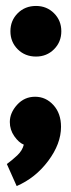

<svg xmlns="http://www.w3.org/2000/svg" viewBox="-20 -495 238 645"><path d="M186 -390Q186 -354 161.5 -329.5Q137 -305 101 -305Q64 -305 39.5 -329.5Q15 -354 15 -390Q15 -426 39.5 -450.5Q64 -475 101 -475Q137 -475 161.5 -450.5Q186 -426 186 -390ZM185 -69Q185 -12 142 45.5Q99 103 36 130L3 56Q21 43 38 27Q55 11 60 -9Q43 -16 28 -37.5Q13 -59 13 -85Q13 -116 37.5 -143Q62 -170 98 -170Q134 -170 159.5 -142Q185 -114 185 -69Z"/></svg>

Font: Palanquin Dark SemiBold
Style: Regular
Weight: 600
Designer: Pria Ravichandran
Version: Version 1.001